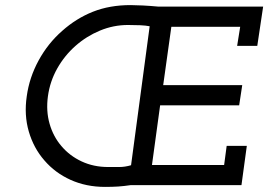

<svg xmlns="http://www.w3.org/2000/svg" viewBox="-20 -726 1052 753"><path d="M85 -349Q95 -422 131.5 -489Q168 -556 224 -605Q279 -654 344.5 -680Q410 -706 492 -706Q511 -706 540.5 -704.5Q570 -703 602 -700H1012L989 -546H910L922 -621H652L620 -392H930L918 -313H608L576 -79H859L869 -154H948L927 0H493Q466 4 443.5 5.5Q421 7 392 7Q318 7 257 -20.5Q196 -48 154 -97Q112 -145 93 -210Q74 -275 85 -349ZM168 -349Q160 -291 174.5 -240.5Q189 -190 221 -153Q253 -115 300 -93Q347 -71 404 -71H448Q470 -71 494 -78L567 -623Q552 -626 530.5 -627Q509 -628 482 -628Q425 -628 372 -606Q319 -584 276 -546Q233 -508 204.5 -457.5Q176 -407 168 -349Z"/></svg>

Font: Josefin Slab
Style: Bold Italic
Weight: 700
Italic angle: -12°
Designer: Santiago Orozco
Foundry: Typemade
Version: Version 2.000